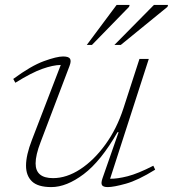

<svg xmlns="http://www.w3.org/2000/svg" viewBox="-20 -752 704 782"><path d="M397.5 -26 463 -213.5H458.5Q391 -95.5 321 -42.8Q251 10 189 10Q134.5 10 110.2 -13.2Q86 -36.5 86 -77.5Q86 -120 110 -182L227.5 -487.5Q196 -487 152.2 -471.5Q108.5 -456 42.5 -415L34 -430.5Q106.5 -484 158.8 -503Q211 -522 237 -522Q259.5 -522 265.2 -512.8Q271 -503.5 263 -483L145.5 -173.5Q125 -120.5 125 -86.5Q125 -26.5 196 -26.5Q251.5 -26.5 307.2 -63Q363 -99.5 409.5 -163.8Q456 -228 483 -311.5L548 -512H586L428.5 -24Q458 -23.5 500 -34.2Q542 -45 604.5 -77L612 -61Q542 -17.5 492.5 -3.8Q443 10 419 10Q400.5 10 395.5 2Q390.5 -6 397.5 -26ZM446 -569 607 -732H664.5L662 -724L472 -569ZM333.5 -569 455 -732H508L505.5 -724L354.5 -569Z"/></svg>

Font: Newsreader Caption ExtraLight
Style: Italic
Weight: 275
Italic angle: -17°
Designer: Hugues Gentile
Foundry: Production Type
Version: Version 1.001